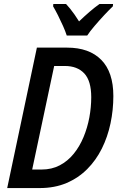

<svg xmlns="http://www.w3.org/2000/svg" viewBox="-20 -956 617 976"><path d="M16.6 0 167.5 -713.9H320.8Q433.6 -713.9 494.9 -651.6Q556.2 -589.4 556.2 -467.8Q556.2 -397 541.7 -328.6Q527.3 -260.3 497.8 -200.9Q468.3 -141.6 423.3 -96.4Q378.4 -51.3 318.1 -25.6Q257.8 0 181.2 0ZM143.6 -94.2H191.4Q243.2 -94.2 283.9 -115.7Q324.7 -137.2 354.7 -174.3Q384.8 -211.4 404.5 -258.8Q424.3 -306.2 434.1 -358.6Q443.8 -411.1 443.8 -461.9Q443.8 -544.9 408.4 -582.8Q373 -620.6 309.6 -620.6H255.4ZM319.3 -775.4Q312.5 -796.9 300.3 -824.2Q288.1 -851.6 274.7 -878.2Q261.2 -904.8 250 -923.8L251 -935.5H315.9Q325.7 -925.3 336.7 -911.6Q347.7 -897.9 359.4 -881.3Q371.1 -864.7 381.8 -847.2Q409.2 -873.5 435.3 -896Q461.4 -918.5 485.4 -935.5H554.7L553.7 -923.8Q536.1 -907.2 510.7 -880.1Q485.4 -853 461.2 -824.7Q437 -796.4 423.3 -775.4Z"/></svg>

Font: Open Sans SemiCondensed SemiBold
Style: Italic
Weight: 600
Width: 4
Italic angle: -12°
Designer: Monotype Design Team
Foundry: Monotype Imaging Inc.
Version: Version 3.000